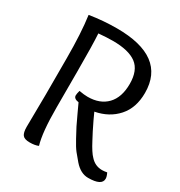

<svg xmlns="http://www.w3.org/2000/svg" viewBox="-163 -787 855 911"><g transform="rotate(30 265.0 -331.5)"><path d="M77 -54 79 -231V-431Q79 -569 66 -661Q140 -673 215 -673Q483 -673 483 -474Q483 -392 438 -341.5Q393 -291 319 -277Q319 -276 336 -240Q353 -204 359.5 -192Q366 -180 380 -153Q406 -103 425 -84Q451 -55 489 -55Q501 -55 516 -58Q525 -40 525 -28Q525 10 450 10Q409 10 374 -30Q355 -52 341.5 -69Q328 -86 308.5 -122Q289 -158 281 -173.5Q273 -189 254 -230.5Q235 -272 232 -278Q204 -282 204 -300Q204 -309 209 -327Q237 -322 256 -322Q323 -322 361 -361.5Q399 -401 399 -475Q399 -549 357 -580.5Q315 -612 228 -612Q196 -612 150 -608Q154 -550 154 -404V-203Q154 -68 173 -5Q155 3 126 3Q97 3 87 -10Q77 -23 77 -54Z"/></g></svg>

Font: Overlock Mod
Style: Regular
Weight: 400
Designer: Dario Muhafara
Foundry: Dario Manuel Muhafara
Version: Version 1.001